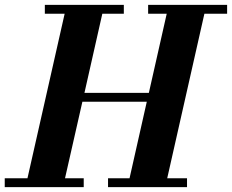

<svg xmlns="http://www.w3.org/2000/svg" viewBox="-62 -770 955 790"><path d="M-42.5 -36.5H51L204 -713.5H122.5V-750H447.5V-713.5H359L285.5 -388H550.5L624 -713.5H547.5V-750H872.5V-713.5H779L626 -36.5H707.5V0H382.5V-36.5H471L542 -351.5H277L205.5 -36.5H282.5V0H-42.5Z"/></svg>

Font: Bodoni* 06pt
Style: Bold Italic
Weight: 700
Italic angle: -13°
Version: Version 2.3